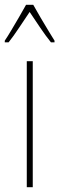

<svg xmlns="http://www.w3.org/2000/svg" viewBox="-41 -783 248 803"><path d="M96 0H71V-527H96ZM98 -763Q111 -740 129.5 -708Q148 -676 164.5 -649.5Q181 -623 187 -613V-606H172Q151 -632 127 -667.5Q103 -703 83 -733Q64 -705 39.5 -668Q15 -631 -5 -606H-21V-613Q-10 -629 6 -656Q22 -683 39 -712Q56 -741 68 -763Z"/></svg>

Font: Noto Sans Thai ExtCond Thin
Style: Regular
Weight: 100
Width: 2
Designer: Monotype Design Team
Foundry: Monotype Imaging Inc.
Version: Version 2.002; ttfautohint (v1.8.4.7-5d5b)